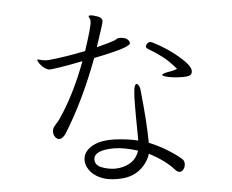

<svg xmlns="http://www.w3.org/2000/svg" viewBox="-54 -828 1108 915"><g transform="rotate(-5 500.0 -370.0)"><path d="M323 -75V-79Q323 -116 360 -140.5Q397 -165 461 -165H474Q536 -162 586 -150V-179L585 -266V-317Q585 -367 588.5 -393Q592 -419 601 -419Q606 -419 611.5 -410.5Q617 -402 618 -389Q635 -227 635 -135Q680 -117 723.5 -90Q767 -63 789 -42Q797 -34 797 -20Q797 -6 789 5Q781 16 771 16Q760 16 749 4Q729 -19 699 -41Q669 -63 631 -83Q617 -38 577.5 -7Q538 24 475 24H464Q418 23 386.5 7.5Q355 -8 339.5 -30.5Q324 -53 323 -75ZM145 -576Q148 -576 154.5 -574Q161 -572 165 -571Q178 -569 185 -569L202 -570Q286 -579 371 -597Q409 -712 409 -733V-740Q409 -745 405.5 -751.5Q402 -758 402 -760Q402 -761 402 -761Q403 -764 409 -764Q422 -764 444 -756Q466 -748 466 -732Q466 -727 458.5 -703Q451 -679 428 -610Q497 -628 515 -635Q519 -638 526 -641.5Q533 -645 537 -645Q564 -645 575.5 -635.5Q587 -626 587 -616Q587 -606 548 -593Q509 -580 411 -560Q337 -362 244 -213Q228 -190 213 -190Q201 -190 193 -201Q185 -212 185 -226Q185 -239 191 -248Q194 -253 204 -264Q214 -275 221 -285Q296 -394 354 -550Q290 -537 247.5 -530.5Q205 -524 196 -524Q185 -524 171.5 -533.5Q158 -543 149 -555.5Q140 -568 140 -575Q140 -576 145 -576ZM463 -26Q504 -26 536 -44.5Q568 -63 581 -102Q517 -122 470 -123Q370 -123 370 -77Q370 -51 399.5 -39Q429 -27 463 -26ZM667 -605Q675 -613 683 -613Q686 -613 695 -609Q761 -576 815 -530Q869 -484 869 -459Q869 -443 858.5 -438Q848 -433 824 -433Q787 -433 757 -439Q727 -445 727 -452Q727 -454 734 -457Q741 -460 751 -462Q756 -463 770.5 -465.5Q785 -468 800 -474Q768 -512 738.5 -535Q709 -558 670 -581Q661 -587 661 -593Q661 -597 667 -605Z"/></g></svg>

Font: JyunsaiKaai Light
Style: Regular
Weight: 300
Designer: Fontworks Inc.
Version: Version 0.030;April 7, 2024;FontCreator 14.0.0.2901 64-bit